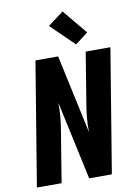

<svg xmlns="http://www.w3.org/2000/svg" viewBox="-105 -1058 809 1125"><g transform="rotate(-10 300.0 -495.0)"><path d="M21 0 142 -735H277L378 -267Q377 -310 381 -353.5Q385 -397 393 -441L441 -735H588L467 0H332L231 -468Q232 -425 228 -381.5Q224 -338 216 -294L168 0ZM393 -786 255 -920 348 -990 469 -844Z"/></g></svg>

Font: Iosevka Heavy Extended Oblique
Style: Regular
Weight: 900
Width: 7
Italic angle: -9°
Monospace: yes
Designer: Belleve Invis
Foundry: Belleve Invis
Version: Version 32.5.0; ttfautohint (v1.8.4)